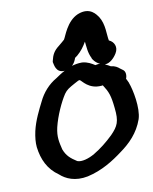

<svg xmlns="http://www.w3.org/2000/svg" viewBox="-83 -783 689 862"><g transform="rotate(-10 261.5 -352.0)"><path d="M51 -229C45 -201 43 -178 45 -157C52 -100 74 -52 122 -19C147 4 189 24 248 12C315 -3 368 -37 412 -70C455 -101 496 -141 517 -201C533 -250 515 -337 503 -368V-369C499 -377 498 -381 493 -390C498 -401 500 -423 485 -432L474 -440C466 -447 455 -455 435 -457C431 -460 421 -465 412 -469V-470C433 -470 454 -490 466 -510C483 -537 469 -563 448 -572H447C441 -599 446 -647 422 -684C414 -694 390 -737 330 -713C277 -690 258 -624 249 -611C241 -604 237 -600 222 -588C197 -569 189 -552 183 -526L182 -521C185 -512 186 -469 228 -473C212 -465 198 -455 186 -447C149 -426 120 -393 102 -355C85 -321 62 -277 51 -229ZM151 -229C163 -279 190 -338 212 -371C224 -388 235 -394 262 -409C283 -420 279 -419 287 -420C296 -416 320 -373 379 -378C382 -378 381 -378 385 -379C407 -345 414 -328 420 -269C427 -207 417 -187 383 -152C354 -124 325 -101 293 -82C266 -66 232 -56 213 -64C185 -82 168 -96 156 -127C148 -161 141 -186 151 -229ZM264 -489C274 -498 280 -510 284 -522C286 -524 293 -528 295 -530C315 -547 328 -565 340 -586C343 -563 343 -535 357 -508V-506C359 -503 368 -486 390 -476C384 -477 376 -476 368 -474C354 -483 336 -494 312 -496H309C293 -496 278 -493 264 -489Z"/></g></svg>

Font: Stray Cat
Style: ExBlkObl
Weight: 1000
Version: Version 1.0